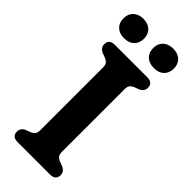

<svg xmlns="http://www.w3.org/2000/svg" viewBox="-286 -937 977 977"><g transform="rotate(45 203.0 -448.0)"><path d="M280.5 -124Q280.5 -104.5 289.2 -95.2Q298 -86 312.5 -81L332.5 -73.5Q360 -61.5 360 -35.5Q360 0 318.5 0H87Q45.5 0 45.5 -35.5Q45.5 -61.5 73 -73.5L93 -81Q107.5 -86 116.2 -95.2Q125 -104.5 125 -124V-576Q125 -595.5 116.2 -604.8Q107.5 -614 93 -619L73 -626.5Q45.5 -638.5 45.5 -664.5Q45.5 -700 87 -700H318.5Q360 -700 360 -664.5Q360 -638.5 332.5 -626.5L312.5 -619Q298 -614 289.2 -604.8Q280.5 -595.5 280.5 -576ZM95.5 -756.5Q61.5 -756.5 41.5 -775.2Q21.5 -794 21.5 -826.5Q21.5 -858.5 41.5 -877.5Q61.5 -896.5 95.5 -896.5Q129.5 -896.5 149.2 -877.5Q169 -858.5 169 -826.5Q169 -794.5 149.2 -775.5Q129.5 -756.5 95.5 -756.5ZM309.5 -756.5Q275.5 -756.5 255.5 -775.2Q235.5 -794 235.5 -826.5Q235.5 -858.5 255.5 -877.5Q275.5 -896.5 309.5 -896.5Q344.5 -896.5 364.2 -877.5Q384 -858.5 384 -826.5Q384 -794.5 364.2 -775.5Q344.5 -756.5 309.5 -756.5Z"/></g></svg>

Font: Fraunces 9pt SuperSoft SemiBold
Style: Regular
Weight: 600
Version: Version 1.000;[0bf87f6ff]